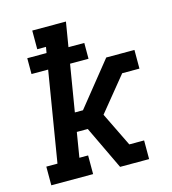

<svg xmlns="http://www.w3.org/2000/svg" viewBox="-109 -825 819 914"><g transform="rotate(-15 300.0 -367.5)"><path d="M31 0V-92H86L159 -536H77V-614H172L177 -643H134V-735H300L280 -614H358V-536H267L229 -306H269L441 -520H580V-428H495L358 -260L440 -92H513V0H370L268 -214H214L194 -92H237V0Z"/></g></svg>

Font: Iosevka Etoile SmBdObl
Style: Regular
Weight: 600
Italic angle: -9°
Designer: Belleve Invis
Foundry: Belleve Invis
Version: Version 15.5.2; ttfautohint (v1.8.4)